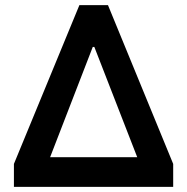

<svg xmlns="http://www.w3.org/2000/svg" viewBox="-20 -725 726 745"><path d="M34 0V-89L288 -705H399L652 -89V0ZM340 -543 157 -70 144 -115H543L530 -70L346 -543Z"/></svg>

Font: Nunito Sans 6pt
Style: Bold
Weight: 700
Version: Version 3.101;gftools[0.9.27]